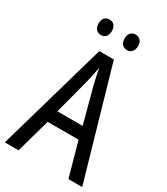

<svg xmlns="http://www.w3.org/2000/svg" viewBox="-218 -993 943 1087"><g transform="rotate(30 253.5 -449.5)"><path d="M123 -849C123 -815 142 -798 167 -798C191 -798 210 -815 210 -849C210 -883 191 -899 167 -899C142 -899 123 -884 123 -849ZM293 -849C293 -815 312 -798 337 -798C361 -798 381 -815 381 -849C381 -883 361 -899 337 -899C313 -899 293 -884 293 -849ZM416 0H506L300 -715H205L0 0H90L152 -222H354ZM274 -530 335 -301H170L230 -530C238 -562 246 -600 252 -634C256 -605 267 -560 274 -530Z"/></g></svg>

Font: Noto Sans Lao Looped Condensed
Style: Regular
Weight: 400
Width: 3
Designer: Mark Frömberg, Ben Mitchell
Foundry: The Fontpad Ltd
Version: Version 1.002